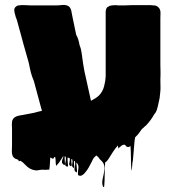

<svg xmlns="http://www.w3.org/2000/svg" viewBox="-20 -593 715 783"><path d="M634 -268Q634 -254 634.5 -240Q635 -226 633 -212Q632 -193 627 -175Q624 -159 620 -146.5Q616 -134 609 -127Q596 -103 576 -82Q575 -81 574 -80Q573 -79 571 -78Q568 -75 565 -72Q562 -69 559 -67Q558 -67 558 -66.5Q558 -66 558 -66Q553 -59 548.5 -52.5Q544 -46 539 -41Q539 -41 535 -37Q534 -36 533.5 -35Q533 -34 531 -33Q528 -16 527 2Q526 20 524 38Q523 46 522.5 54.5Q522 63 520 71Q520 76 519 85Q518 94 517.5 99.5Q517 105 516 100Q514 77 514 50.5Q514 24 512 2Q512 0 511 2.5Q510 5 508 5Q502 9 495 4Q494 2 492 0Q490 -2 488 -3Q484 -3 482 -2Q478 -1 475.5 1Q473 3 471 5Q469 6 467 8Q466 9 465 11Q464 13 463 12Q462 9 461.5 6Q461 3 461 0Q449 13 440 27.5Q431 42 422 56Q418 62 415 65L409 69Q407 91 407 117.5Q407 144 405 167Q404 168 402.5 169.5Q401 171 401 170Q394 155 399 135Q404 115 406 95.5Q408 76 393 62Q389 59 386.5 55.5Q384 52 381 48Q376 43 373 41Q372 42 369 44.5Q366 47 366 47Q362 51 359 56.5Q356 62 354 67Q348 79 341.5 90.5Q335 102 326 112Q323 116 317.5 120Q312 124 307 124Q306 124 302.5 123Q299 122 298 120Q297 108 299.5 95Q302 82 294 72Q291 68 291.5 74Q292 80 293 89.5Q294 99 294 105.5Q294 112 290 109Q281 103 284.5 90Q288 77 286 67Q286 65 284.5 63.5Q283 62 282 64Q281 70 282.5 82.5Q284 95 279 91Q272 86 274.5 76Q277 66 275 58Q275 57 273.5 56Q272 55 271 56Q270 63 272 75Q274 87 267 84Q260 80 263 70Q266 60 264 52Q263 51 260 51Q259 51 257.5 49.5Q256 48 256 50Q255 56 256 65.5Q257 75 257.5 81.5Q258 88 252 86Q243 83 246.5 70Q250 57 248 47Q248 46 246 45Q244 44 244 45Q243 50 244 59.5Q245 69 245 75.5Q245 82 240 79Q232 73 232.5 66.5Q233 60 236 53.5Q239 47 238 43Q234 49 231 54.5Q228 60 224 65Q220 72 213 79Q209 83 209 84Q207 75 207 65.5Q207 56 205 47Q203 47 201 48Q200 49 199.5 51Q199 53 197 54Q195 55 191.5 52.5Q188 50 185 49Q184 62 183.5 74Q183 86 181 99H173Q168 100 162 99.5Q156 99 150 99L130 102Q117 102 103 95Q92 89 83 79Q74 69 63 62Q63 64 61 64Q58 65 55.5 61.5Q53 58 51 57Q39 55 32 44L29 34Q28 26 28.5 16.5Q29 7 29 -2V-70Q29 -75 28.5 -81Q28 -87 29 -94Q29 -104 37 -112Q39 -114 40.5 -115Q42 -116 44 -117L49 -119Q51 -120 53.5 -120.5Q56 -121 60 -122Q63 -123 66 -123Q69 -123 72 -124L119 -133Q125 -135 133.5 -137Q142 -139 151 -141Q150 -143 150 -145Q150 -147 149 -148L118 -263Q116 -268 113.5 -274Q111 -280 109 -287Q105 -299 102.5 -312Q100 -325 97 -338L76 -412Q72 -426 67.5 -443.5Q63 -461 58 -478L49 -511L46 -519Q46 -521 45 -521Q43 -529 41 -535.5Q39 -542 38 -552Q38 -556 40 -560Q42 -564 44 -565Q50 -571 57 -571Q69 -573 82 -572Q95 -571 107 -571H209Q220 -571 232.5 -572.5Q245 -574 255 -570Q264 -566 267 -559Q270 -554 271 -548Q272 -542 273 -537L276 -522Q279 -508 282 -493Q285 -478 288 -464L291 -450Q299 -439 305 -407Q310 -397 313 -376.5Q316 -356 319 -333L324 -304L351 -182Q361 -187 369.5 -192.5Q378 -198 385 -205Q399 -220 404.5 -241Q410 -262 411 -281V-545Q411 -548 411.5 -550.5Q412 -553 413 -556Q414 -558 415 -560.5Q416 -563 420 -565Q427 -570 435.5 -571Q444 -572 452 -572Q457 -571 461 -571Q465 -571 469 -571Q477 -571 489.5 -571Q502 -571 516 -572H595L605 -571H607Q613 -571 616 -569.5Q619 -568 623 -566L627 -562Q632 -557 633 -552Q635 -545 634.5 -536.5Q634 -528 634 -520V-330Q634 -323 634.5 -306Q635 -289 634 -268Z"/></svg>

Font: Rubik Wet Paint
Style: Regular
Weight: 400
Designer: Hubert and Fischer, NaN
Foundry: Hubert and Fischer, NaN
Version: Version 2.200